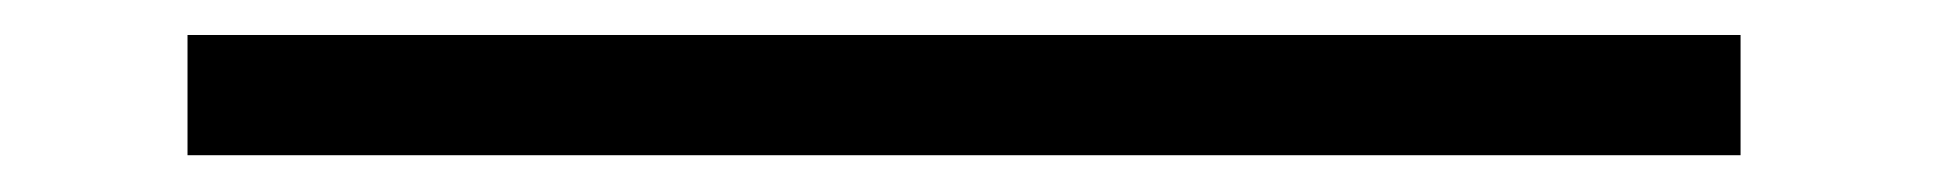

<svg xmlns="http://www.w3.org/2000/svg" viewBox="-20 46 1090 107"><path d="M84.5 65.5H950V132.5H84.5Z"/></svg>

Font: League Mono Extended Light
Style: Regular
Weight: 300
Width: 9
Designer: Tyler Finck
Foundry: The League of Moveable Type / Tyler Finck
Version: Version 2.210